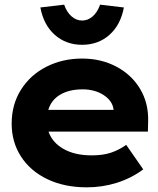

<svg xmlns="http://www.w3.org/2000/svg" viewBox="-20 -793 678 823"><path d="M30 -263Q30 -345 70 -408.5Q110 -472 179 -507Q248 -542 332 -542Q413 -542 478.5 -507.5Q544 -473 580.5 -412Q617 -351 615 -274L614 -229H188Q204 -182 252.5 -154.5Q301 -127 373 -127Q421 -127 455.5 -138.5Q490 -150 521 -172L594 -67Q543 -29 481 -9.5Q419 10 352 10Q256 10 183 -25Q110 -60 70 -122Q30 -184 30 -263ZM467 -322Q463 -360 425 -385Q387 -410 334 -410Q277 -410 238.5 -387.5Q200 -365 187 -322ZM153 -761 255 -773Q266 -741 286.5 -723Q307 -705 332 -705Q357 -705 377.5 -723Q398 -741 409 -773L511 -761Q497 -686 449 -643.5Q401 -601 332 -601Q263 -601 215 -643.5Q167 -686 153 -761Z"/></svg>

Font: Lexend Exa HM Xlight
Style: Bold
Weight: 700
Designer: Bonnie Shaver-Troup, Thomas Jockin, Octavio Pardo
Foundry: Lexend
Version: Version 1.091